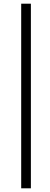

<svg xmlns="http://www.w3.org/2000/svg" viewBox="-20 -770 271 1040"><path d="M94.8 250V-750H147.3V250Z"/></svg>

Font: Source Sans 3
Style: Italic
Weight: 200
Italic angle: -11°
Designer: Paul D. Hunt
Foundry: Adobe
Version: Version 3.046;hotconv 1.0.118;makeotfexe 2.5.65603